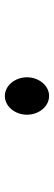

<svg xmlns="http://www.w3.org/2000/svg" viewBox="264 -769 222 790"><g transform="rotate(90 375.0 -374.0)"><path d="M375 -283C418 -283 452 -325 452 -374C452 -423 418 -465 375 -465C332 -465 298 -423 298 -374C298 -325 332 -283 375 -283Z"/></g></svg>

Font: 寒蝉锦书宋 CompactLight
Style: Bold
Weight: 400
Width: 4
Designer: 寒蝉锦书宋{Warren} 思源宋体{Ryoko NISHIZUKA 西塚涼子 (kana & ideographs); Frank Grießhammer (Latin, Greek & Cyrillic); Wenlong ZHANG 
Foundry: Adobe & ChillType
Version: Version 2.000;Glyphs 3.1.1 (3135)